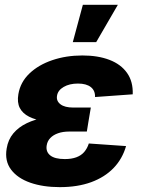

<svg xmlns="http://www.w3.org/2000/svg" viewBox="-20 -770 589 801"><path d="M229.5 10.7Q159.7 10.7 106.4 -7.8Q53.2 -26.4 26.1 -62.5Q-1 -98.6 7.8 -150.4Q13.7 -187.5 35.6 -213.6Q57.6 -239.7 91.8 -256.1Q126 -272.5 169.4 -280Q212.9 -287.6 262.2 -287.6H353L342.3 -221.2H268.6Q242.2 -221.2 222.2 -214.1Q202.1 -207 189.9 -194.3Q177.7 -181.6 174.8 -163.6Q170.4 -137.2 189.5 -121.8Q208.5 -106.4 250.5 -106.4Q278.3 -106.4 298.3 -113.8Q318.4 -121.1 331.1 -135.7Q343.8 -150.4 350.6 -171.4L505.9 -160.6Q490.7 -107.4 453.9 -69.1Q417 -30.8 360.4 -10Q303.7 10.7 229.5 10.7ZM260.7 -257.3Q209.5 -257.3 168.9 -263.4Q128.4 -269.5 101.3 -283.2Q74.2 -296.9 62.5 -319.8Q50.8 -342.8 56.6 -377Q64.9 -427.2 102.8 -463.4Q140.6 -499.5 198.2 -519Q255.9 -538.6 323.7 -538.6Q388.7 -538.6 436.5 -520.3Q484.4 -502 510 -465.8Q535.6 -429.7 533.7 -376.5L376.5 -365.2Q377.4 -392.1 358.9 -406.7Q340.3 -421.4 305.2 -421.4Q269.5 -421.4 245.4 -407.2Q221.2 -393.1 217.8 -370.1Q214.4 -348.6 232.2 -335Q250 -321.3 285.6 -321.3H358.9L348.1 -257.3ZM283.7 -594.2 325.7 -750H471.7L381.3 -594.2Z"/></svg>

Font: Inter 24pt ExtraBold
Style: Italic
Weight: 800
Italic angle: -9.3988°
Designer: Rasmus Andersson
Foundry: rsms
Version: Version 4.001;git-66647c0bb